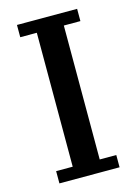

<svg xmlns="http://www.w3.org/2000/svg" viewBox="-109 -758 580 817"><g transform="rotate(-15 181.5 -349.0)"><path d="M49 -54H122V-644H49V-698H314V-644H241V-54H314V0H49Z"/></g></svg>

Font: IBM Plex Serif Medium
Style: Regular
Weight: 500
Designer: Mike Abbink, Paul van der Laan, Pieter van Rosmalen
Foundry: Bold Monday
Version: Version 2.5